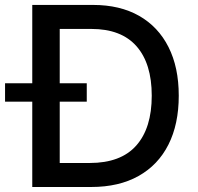

<svg xmlns="http://www.w3.org/2000/svg" viewBox="-49 -747 790 767"><path d="M315.3 0H79.9V-727.3H322.8Q430 -727.3 506.6 -683.8Q583.1 -640.3 624.1 -559.1Q665.1 -478 665.1 -364.7Q665.1 -251.1 623.9 -169.4Q582.7 -87.7 504.4 -43.9Q426.1 0 315.3 0ZM189.6 -95.9H309.3Q433.6 -95.9 495.4 -165.7Q557.2 -235.4 557.2 -364.7Q557.2 -493.3 496.3 -562.3Q435.4 -631.4 316.1 -631.4H189.6ZM-28.8 -340.9V-414.4H297.6V-340.9Z"/></svg>

Font: Inter UI Medium
Style: Regular
Weight: 500
Designer: Rasmus Andersson
Foundry: rsms
Version: 3.2;8d6f07862